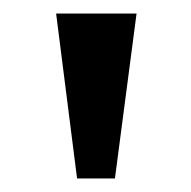

<svg xmlns="http://www.w3.org/2000/svg" viewBox="-20 -762 282 284"><path d="M94 -498H150L182 -742H63Z"/></svg>

Font: Bisquit Text
Style: Regular
Weight: 400
Version: Version 1.004;Glyphs 3.2.3 (3260)